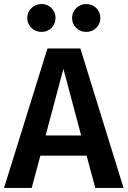

<svg xmlns="http://www.w3.org/2000/svg" viewBox="-25 -931 632 951"><path d="M404 -160H175L132 0H-5L210 -691H373L587 0H447ZM377 -260 289 -590 201 -260ZM250 -842Q250 -813 230 -793Q210 -773 181 -773Q151 -773 130.5 -793Q110 -813 110 -842Q110 -871 130.5 -891Q151 -911 181 -911Q210 -911 230 -891Q250 -871 250 -842ZM472 -842Q472 -813 452 -793Q432 -773 402 -773Q373 -773 352.5 -793Q332 -813 332 -842Q332 -871 352.5 -891Q373 -911 402 -911Q432 -911 452 -891Q472 -871 472 -842Z"/></svg>

Font: Fira Sans Medium
Style: Regular
Weight: 500
Designer: bBox Type GmbH & Carrois Corporate GbR & Edenspiekermann AG
Foundry: bBox Type GmbH & Carrois Corporate GbR & Edenspiekermann AG
Version: Version 4.301